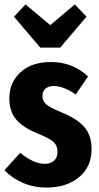

<svg xmlns="http://www.w3.org/2000/svg" viewBox="-22 -827 444 864"><path d="M314.9 -807.1 367.2 -752 249 -612.8H159.2L41 -752L92.8 -807.1L204.1 -713.9ZM207 -547.9Q306.2 -547.9 374 -482.9L318.8 -401.9Q263.7 -439.9 220.2 -439.9Q196.3 -439.9 182.6 -428Q168.9 -416 168.9 -395Q168.9 -372.1 186.3 -357.2Q203.6 -342.3 258.8 -319.8Q326.2 -292 358.2 -254.6Q390.1 -217.3 390.1 -155.8Q390.1 -76.2 333.5 -29.5Q276.9 17.1 187 17.1Q130.9 17.1 82 -3.7Q33.2 -24.4 -2 -61L68.8 -139.2Q129.9 -89.8 179.2 -89.8Q206.1 -89.8 221.4 -104Q236.8 -118.2 236.8 -143.1Q236.8 -171.4 219.5 -187.7Q202.1 -204.1 147.9 -226.1Q79.6 -253.9 49.8 -290.5Q20 -327.1 20 -383.8Q20 -455.6 70.1 -501.7Q120.1 -547.9 207 -547.9Z"/></svg>

Font: Fira Sans Compressed
Style: Bold
Weight: 700
Width: 1
Designer: Carrois Corporate & Edenspiekermann AG
Foundry: Carrois Corporate GbR & Edenspiekermann AG
Version: Version 4.203;PS 004.203;hotconv 1.0.88;makeotf.lib2.5.64775